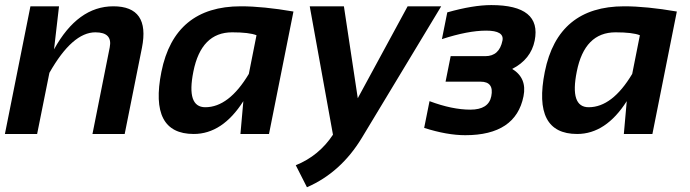

<svg xmlns="http://www.w3.org/2000/svg" viewBox="-28 -538 2770 771"><path d="M-8.3 0 94.2 -512.7H209L189 -339.8Q284.2 -512.7 427.2 -512.7Q575.2 -512.7 542 -346.2L472.7 0H343.3L412.6 -347.7Q424.8 -408.2 355 -408.2Q262.7 -408.2 170.4 -245.6L121.1 0Z M1002 -396.5Q972.7 -408.2 904.3 -408.2Q779.8 -408.2 748.5 -250.5Q719.7 -107.4 796.4 -107.4Q891.1 -107.4 971.2 -241.2ZM1052.2 0H937.5L949.2 -131.8Q865.2 0 750 0Q570.3 0 620.1 -249.5Q672.9 -512.7 939 -512.7Q1028.3 -512.7 1150.4 -491.7Z M1215.8 -512.7H1353L1408.7 -143.6L1608.9 -512.7H1743.7L1425.3 15.1Q1340.8 154.8 1204.6 213.9L1159.7 125.5Q1252.9 87.9 1309.1 2.9Z M1768.1 -488.3Q1871.6 -517.6 1944.8 -517.6Q2147.5 -517.6 2119.1 -375Q2104 -299.8 2028.8 -261.2Q2088.9 -224.6 2074.2 -151.4Q2043 4.9 1840.3 4.9Q1767.1 4.9 1675.3 -24.4L1696.8 -131.8Q1787.6 -97.7 1860.8 -97.7Q1934.1 -97.7 1944.8 -151.4Q1956.5 -210 1901.9 -210H1761.2L1781.7 -312.5H1920.9Q1977.1 -312.5 1989.7 -375Q1997.6 -415 1924.3 -415Q1851.1 -415 1746.6 -380.9Z M2541.5 -396.5Q2512.2 -408.2 2443.8 -408.2Q2319.3 -408.2 2288.1 -250.5Q2259.3 -107.4 2335.9 -107.4Q2430.7 -107.4 2510.7 -241.2ZM2591.8 0H2477.1L2488.8 -131.8Q2404.8 0 2289.6 0Q2109.9 0 2159.7 -249.5Q2212.4 -512.7 2478.5 -512.7Q2567.9 -512.7 2689.9 -491.7Z"/></svg>

Font: Sansation
Style: Bold Italic
Weight: 700
Designer: Bernd Montag
Version: Version 1.301